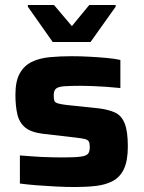

<svg xmlns="http://www.w3.org/2000/svg" viewBox="-20 -744 577 772"><path d="M281 8Q246 8 206 6Q166 4 128 1Q90 -2 60 -6V-119Q78 -118 100 -116Q122 -114 145.5 -113Q169 -112 191.5 -111.5Q214 -111 232 -111Q284 -111 306.5 -114.5Q329 -118 335 -127Q341 -136 341 -152Q341 -168 337 -175Q333 -182 321 -185Q309 -188 283 -191L153 -206Q104 -212 80.5 -232Q57 -252 49.5 -285.5Q42 -319 42 -363Q42 -418 59.5 -449Q77 -480 107.5 -495Q138 -510 179 -514Q220 -518 268 -518Q303 -518 339.5 -516Q376 -514 409 -511Q442 -508 464 -503V-390Q436 -393 406.5 -395Q377 -397 350.5 -398Q324 -399 305 -399Q260 -399 236.5 -397Q213 -395 204.5 -387Q196 -379 196 -360Q196 -346 198.5 -339Q201 -332 212 -328.5Q223 -325 247 -322L380 -308Q417 -303 442.5 -291.5Q468 -280 481 -248.5Q494 -217 494 -155Q494 -98 478.5 -65Q463 -32 434 -16.5Q405 -1 366.5 3.5Q328 8 281 8ZM192 -575 92 -717V-724H197L269 -639L339 -724H445V-717L344 -575Z"/></svg>

Font: Saira SemiExpanded
Style: Bold
Weight: 700
Width: 6
Designer: Hector Gatti with collaboration of the Omnibus-Type team
Foundry: Omnibus-Type
Version: Version 1.101